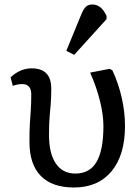

<svg xmlns="http://www.w3.org/2000/svg" viewBox="-20 -820 622 854"><path d="M309 14Q212 14 161.5 -37.5Q111 -89 111 -189Q111 -240 113 -272Q115 -304 117 -332.5Q119 -361 119 -400Q119 -446 79 -446Q57 -446 37 -438L27 -476Q70 -516 121 -516Q208 -516 208 -426Q208 -385 205.5 -356.5Q203 -328 200.5 -298Q198 -268 198 -220Q198 -137 228.5 -92.5Q259 -48 315 -48Q379 -48 409.5 -100Q440 -152 440 -260Q440 -309 424.5 -371.5Q409 -434 381 -497L468 -514L480 -507Q507 -449 521.5 -385Q536 -321 536 -260Q536 -130 476 -58Q416 14 309 14ZM310 -576 275 -594 342 -757Q352 -781 362.5 -790.5Q373 -800 391 -800Q431 -800 454 -749V-735Z"/></svg>

Font: Text Regular
Style: Regular
Weight: 400
Designer: Latin by Veronika Burian and Jose Scaglione. Greek by Irene Vlachou. Cyrillic by Vera Evstafieva.
Foundry: TypeTogether
Version: Version 3.002